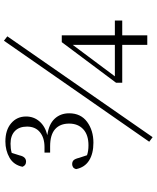

<svg xmlns="http://www.w3.org/2000/svg" viewBox="69 -830 788 966"><g transform="rotate(-90 463.0 -347.0)"><path d="M176.8 -682.1 164.1 -642.1Q157.2 -609.9 132.8 -609.9Q113.8 -609.9 106.9 -627.9Q116.2 -672.4 152.6 -693.1Q189 -713.9 233.9 -713.9Q292 -713.9 325.9 -684.8Q359.9 -655.8 359.9 -609.9Q359.9 -570.8 335 -542.2Q310.1 -513.7 266.1 -502.9Q320.8 -495.6 348.4 -466.3Q376 -437 376 -393.1Q376 -334.5 332.8 -302.7Q289.6 -271 228 -271Q173.3 -271 138.7 -292.7Q104 -314.5 95.2 -357.9Q98.1 -369.1 105 -373.5Q111.8 -377.9 120.1 -377.9Q132.8 -377.9 139.9 -370.6Q147 -363.3 151.9 -342.8L165 -303.2Q186 -295.9 214.8 -295.9Q267.6 -295.9 295.9 -322.3Q324.2 -348.6 324.2 -393.1Q324.2 -439 295.9 -463.9Q267.6 -488.8 210 -488.8H178.2V-517.1H206.1Q252.4 -517.1 280.8 -540Q309.1 -563 309.1 -605Q309.1 -644.5 286.4 -666.3Q263.7 -688 223.1 -688Q210.9 -688 200 -686.8Q189 -685.5 176.8 -682.1ZM741.2 -721.2 763.2 -704.1 255.9 26.9 232.9 9.8ZM562 -163.1H720.2V-375ZM842.8 -163.1V-126H768.1V0H720.2V-126H529.8V-157.2L733.9 -430.2H768.1V-163.1Z"/></g></svg>

Font: Source Han Serif CN ExtraLight
Style: Regular
Weight: 250
Designer: Ryoko NISHIZUKA  (kana & ideographs); Frank Grießhammer (Latin, Greek & Cyrillic); Wenlong ZHANG  (bopomofo); Sandoll Co
Foundry: Adobe Systems Incorporated
Version: Version 1.001;PS 1.001;hotconv 16.6.54;makeotf.lib2.5.65590